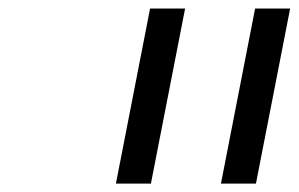

<svg xmlns="http://www.w3.org/2000/svg" viewBox="-20 -937 711 457"><path d="M587.2 -916.7H670.6L589.2 -500H505.9ZM337.2 -916.7H420.6L339.2 -500H255.9Z"/></svg>

Font: Monoid
Style: Italic
Weight: 400
Width: 4
Italic angle: -11°
Monospace: yes
Version: Version 0.61